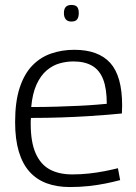

<svg xmlns="http://www.w3.org/2000/svg" viewBox="-20 -745 548 775"><path d="M262 10Q210 10 169 -5Q128 -20 99.5 -51.5Q71 -83 56 -133Q41 -183 41 -252Q41 -335 59.5 -391Q78 -447 110.5 -480.5Q143 -514 186.5 -529Q230 -544 280 -544Q377 -544 425 -491Q473 -438 473 -319Q473 -313 472.5 -303.5Q472 -294 472 -287Q453 -285 417.5 -282Q382 -279 334 -276Q286 -273 228 -271Q170 -269 105 -269Q104 -263 104 -257.5Q104 -252 104 -245Q104 -171 124 -126Q144 -81 181 -61Q218 -41 272 -41Q305 -41 338 -44.5Q371 -48 401.5 -54Q432 -60 456 -66L465 -18Q439 -11 407 -4.5Q375 2 338.5 6Q302 10 262 10ZM106 -313Q160 -313 209.5 -314.5Q259 -316 300.5 -318Q342 -320 370.5 -322.5Q399 -325 411 -326Q411 -387 396.5 -424.5Q382 -462 352 -479.5Q322 -497 276 -497Q248 -497 220 -489Q192 -481 168 -460.5Q144 -440 127.5 -404Q111 -368 106 -313ZM268 -658Q253 -658 245.5 -667Q238 -676 238 -692Q238 -709 245.5 -717Q253 -725 268 -725Q285 -725 291.5 -717Q298 -709 298 -692Q298 -676 291.5 -667Q285 -658 268 -658Z"/></svg>

Font: Georama ExtraCondensed Thin Light
Style: Regular
Weight: 300
Version: Version 1.001